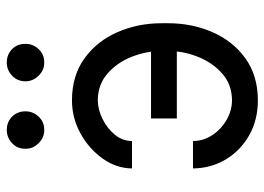

<svg xmlns="http://www.w3.org/2000/svg" viewBox="-130 -660 800 581"><g transform="rotate(-90 270.5 -370.0)"><path d="M256.8 -474.6Q228.5 -474.1 200 -460Q171.4 -445.8 152.6 -422.6Q133.8 -399.4 133.8 -371.1H50.8Q51.3 -418.5 80.6 -459.7Q109.9 -501 156.7 -526.9Q203.6 -552.7 256.8 -552.7Q331.5 -552.7 383.8 -514.9Q436 -477.1 463.1 -415.3Q490.2 -353.5 490.2 -281.2V-261.7Q490.2 -189.5 463.1 -127.4Q436 -65.4 383.8 -27.8Q331.5 9.8 256.8 9.8Q197.3 9.8 150.9 -16.6Q104.5 -43 77.9 -87.6Q51.3 -132.3 50.8 -186.5H133.8Q133.8 -155.8 151.1 -128.9Q168.5 -102.1 196.8 -85.4Q225.1 -68.8 256.8 -68.4Q304.7 -68.8 337.9 -98.1Q371.1 -127.4 388.7 -171.9Q406.2 -216.3 406.2 -261.7V-281.2Q406.2 -327.1 388.9 -371.3Q371.6 -415.5 338.4 -444.8Q305.2 -474.1 256.8 -474.6ZM440.4 -313.5V-235.4H202.1V-313.5ZM167 -636.7Q144.5 -636.2 127.2 -653.6Q109.9 -670.9 110.4 -693.4Q109.9 -717.8 127.2 -733.9Q144.5 -750 167 -750Q191.4 -750 207.5 -733.9Q223.6 -717.8 223.6 -693.4Q223.6 -670.9 207.5 -653.6Q191.4 -636.2 167 -636.7ZM371.1 -636.7Q348.6 -636.2 331.5 -653.6Q314.5 -670.9 314.5 -693.4Q314.5 -717.8 331.5 -733.9Q348.6 -750 371.1 -750Q395.5 -750 411.9 -733.9Q428.2 -717.8 427.7 -693.4Q428.2 -670.9 411.9 -653.6Q395.5 -636.2 371.1 -636.7Z"/></g></svg>

Font: Inter
Style: Regular
Weight: 400
Designer: Rasmus Andersson
Foundry: rsms
Version: Version 4.000;git-8c9346024